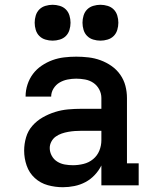

<svg xmlns="http://www.w3.org/2000/svg" viewBox="-20 -775 640 803"><path d="M243 8Q211 8 180 -0.5Q149 -9 125.5 -30.5Q102 -52 91.5 -82.5Q81 -113 81 -145Q81 -173 89 -200.5Q97 -228 115.5 -249Q134 -270 158.5 -284Q183 -298 210 -306.5Q237 -315 265 -317.5Q293 -320 321 -320H404V-365Q404 -384 395 -401Q386 -418 370.5 -428.5Q355 -439 336 -442.5Q317 -446 299 -446Q281 -446 263 -442.5Q245 -439 229.5 -430Q214 -421 204 -405Q194 -389 194 -371Q194 -371 194 -371Q194 -371 194 -371H87Q87 -371 87 -371.5Q87 -372 87 -372Q87 -397 95 -421.5Q103 -446 118 -466Q133 -486 154.5 -500.5Q176 -515 199.5 -523.5Q223 -532 248 -535Q273 -538 299 -538Q324 -538 350 -535Q376 -532 400.5 -523Q425 -514 446.5 -499Q468 -484 483 -462.5Q498 -441 504.5 -416Q511 -391 511 -365V-92H560V0H404V-83Q393 -61 376 -43Q359 -25 337.5 -13.5Q316 -2 291.5 3Q267 8 243 8ZM285 -84Q307 -84 329.5 -89.5Q352 -95 369.5 -109.5Q387 -124 395.5 -145Q404 -166 404 -189V-228H321Q307 -228 293 -227Q279 -226 265 -223.5Q251 -221 238 -216.5Q225 -212 213.5 -204Q202 -196 195 -183Q188 -170 188 -156Q188 -139 196.5 -123.5Q205 -108 219.5 -99Q234 -90 251 -87Q268 -84 285 -84ZM400 -605Q385 -605 370 -609.5Q355 -614 344.5 -624.5Q334 -635 329.5 -650Q325 -665 325 -680Q325 -695 329.5 -710Q334 -725 344.5 -735.5Q355 -746 370 -750.5Q385 -755 400 -755Q415 -755 430 -750.5Q445 -746 455.5 -735.5Q466 -725 470.5 -710Q475 -695 475 -680Q475 -665 470.5 -650Q466 -635 455.5 -624.5Q445 -614 430 -609.5Q415 -605 400 -605ZM200 -605Q185 -605 170 -609.5Q155 -614 144.5 -624.5Q134 -635 129.5 -650Q125 -665 125 -680Q125 -695 129.5 -710Q134 -725 144.5 -735.5Q155 -746 170 -750.5Q185 -755 200 -755Q215 -755 230 -750.5Q245 -746 255.5 -735.5Q266 -725 270.5 -710Q275 -695 275 -680Q275 -665 270.5 -650Q266 -635 255.5 -624.5Q245 -614 230 -609.5Q215 -605 200 -605Z"/></svg>

Font: Iosevka Slab Semibold Extended
Style: Regular
Weight: 600
Width: 7
Monospace: yes
Designer: Belleve Invis
Foundry: Belleve Invis
Version: Version 11.1.0; ttfautohint (v1.8.3)